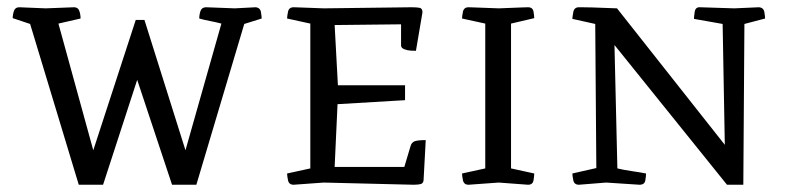

<svg xmlns="http://www.w3.org/2000/svg" viewBox="-20 -509 2178 529"><path d="M202 -458 141 -444 237 -95 354 -454H378L491 -95L590 -444Q575 -448 559 -451Q543 -454 529 -458Q529 -469 532.5 -479Q536 -489 548 -489L627 -486L684 -489Q697 -488 699 -475.5Q701 -463 701 -458L653 -443L521 0H454L358 -289L264 0H197L63 -443L15 -459Q15 -469 18.5 -479Q22 -489 33 -489L106 -486L184 -489Q195 -489 198.5 -479Q202 -469 202 -458Z M1119 0 872 -6 789 0Q776 0 773.5 -12.5Q771 -25 771 -31L835 -45V-444L771 -458Q771 -464 773.5 -476.5Q776 -489 789 -489Q789 -489 805 -488.5Q821 -488 872 -486L1114 -489Q1128 -489 1136 -487.5Q1144 -486 1144 -475L1126 -369Q1122 -369 1112 -369.5Q1102 -370 1093.5 -373.5Q1085 -377 1085 -384V-442L902 -440L911 -274H1096V-233L910 -222L902 -49H1094L1111 -106Q1114 -117 1123 -120Q1132 -123 1153 -123L1147 -12Q1146 -4 1139.5 -2Q1133 0 1119 0Z M1317 -444 1253 -458Q1253 -464 1255.5 -476.5Q1258 -489 1271 -489Q1271 -489 1287 -488.5Q1303 -488 1354 -486Q1401 -488 1418 -488.5Q1435 -489 1435 -489Q1448 -489 1450 -476.5Q1452 -464 1452 -459L1388 -444V-45L1452 -31Q1452 -25 1450 -12.5Q1448 0 1435 0L1354 -6L1271 0Q1258 0 1255.5 -12.5Q1253 -25 1253 -31L1317 -45Z M1909 -489 2003 -486 2071 -489Q2084 -488 2086 -475.5Q2088 -463 2088 -458L2031 -443L2028 0H1983L1673 -385L1681 -45Q1697 -41 1721 -37.5Q1745 -34 1760 -31Q1760 -24 1758 -12Q1756 0 1742 0L1650 -6L1575 0Q1562 0 1559.5 -12.5Q1557 -25 1557 -31L1623 -46L1620 -443L1557 -457Q1557 -462 1559.5 -475.5Q1562 -489 1575 -489Q1575 -489 1582.5 -489Q1590 -489 1612 -488.5Q1634 -488 1680 -486L1977 -110L1971 -443L1892 -457Q1892 -462 1894 -476Q1896 -490 1909 -489Z"/></svg>

Font: Mate SC
Style: Regular
Weight: 400
Designer: Eduardo Rodriguez Tunni
Foundry: Eduardo Rodriguez Tunni
Version: Version 1.003; ttfautohint (v1.8.4.7-5d5b);gftools[0.9.24]